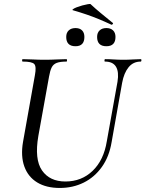

<svg xmlns="http://www.w3.org/2000/svg" viewBox="-20 -918 721 951"><path d="M562 -513Q570 -562 554.5 -587.5Q539 -613 500 -613Q497 -613 497.5 -619Q498 -625 500 -625Q522 -625 544 -623.5Q566 -622 592 -622Q616 -622 638 -623.5Q660 -625 677 -625Q681 -625 680.5 -619Q680 -613 677 -613Q640 -613 617 -585Q594 -557 585 -508L533 -215Q521 -142 484.5 -91Q448 -40 394.5 -13.5Q341 13 276 13Q209 13 164 -14.5Q119 -42 100.5 -93.5Q82 -145 94 -215L153 -546Q161 -589 149.5 -601Q138 -613 93 -613Q89 -613 89.5 -619Q90 -625 92 -625Q115 -625 143 -623.5Q171 -622 200 -622Q233 -622 261 -623.5Q289 -625 309 -625Q312 -625 312 -619Q312 -613 309 -613Q278 -613 261 -606.5Q244 -600 236 -584Q228 -568 223 -539L170 -245Q150 -129 188 -74Q226 -19 304 -19Q384 -19 439 -72Q494 -125 509 -218ZM507 -689Q461 -689 461 -735Q461 -756 473.5 -767.5Q486 -779 507 -779Q528 -779 540 -767.5Q552 -756 552 -735Q552 -689 507 -689ZM354 -689Q308 -689 308 -735Q308 -756 320.5 -767.5Q333 -779 354 -779Q375 -779 386.5 -767.5Q398 -756 398 -735Q398 -689 354 -689ZM531 -796Q499 -811 470 -823Q441 -835 410.5 -845.5Q380 -856 342 -867Q336 -868 341.5 -872.5Q347 -877 360 -882Q373 -887 387.5 -891Q402 -895 414 -897Q426 -899 428 -898Q455 -873 480 -852.5Q505 -832 538 -805Q542 -804 538.5 -799Q535 -794 531 -796Z"/></svg>

Font: Cormorant Garamond Light Medium
Style: Italic
Weight: 500
Italic angle: -10°
Version: Version 4.001